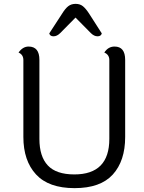

<svg xmlns="http://www.w3.org/2000/svg" viewBox="-20 -966 744 994"><path d="M292 -795Q275 -778 257 -778Q239 -778 235 -793L302 -896Q318 -922 333.5 -934Q349 -946 371.5 -946Q394 -946 409 -934Q424 -922 441 -896L507 -793Q503 -778 485 -778Q467 -778 450 -795L371 -875ZM546 -247V-655Q546 -683 520 -694Q540 -725 573 -725Q628 -725 628 -656V-257Q628 -133 564 -62.5Q500 8 366 8Q232 8 166.5 -63Q101 -134 101 -257V-655Q101 -683 76 -694Q98 -725 128 -725Q184 -725 184 -656V-247Q184 -156 227.5 -109.5Q271 -63 365 -63Q546 -63 546 -247Z"/></svg>

Font: Laila
Style: Regular
Weight: 400
Designer: Hitesh Malaviya
Foundry: Indian Type Foundry
Version: Version 1.302;PS 1.0;hotconv 1.0.78;makeotf.lib2.5.61930; tt